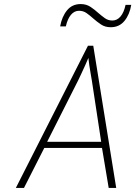

<svg xmlns="http://www.w3.org/2000/svg" viewBox="-20 -925 678 945"><path d="M58 0 413 -700H439L552 0H515L482 -197H198L98 0ZM212 -227H478L432 -529Q430.5 -537.5 426.8 -559.2Q423 -581 419.5 -604Q416 -627 415 -640Q410 -627 399.5 -604Q389 -581 379 -559.5Q369 -538 365 -530ZM525 -791Q497 -791 476.8 -804.8Q456.5 -818.5 439 -834Q423 -848.5 406.5 -860.2Q390 -872 369 -872Q346 -872 329.2 -852.2Q312.5 -832.5 304 -795H276Q284.5 -843 309.8 -874Q335 -905 377 -905Q405 -905 425.8 -891Q446.5 -877 463.5 -861.5Q479.5 -847.5 495.8 -835.8Q512 -824 533 -824Q556.5 -824 573.2 -843.8Q590 -863.5 598 -901H626Q618 -853 592.5 -822Q567 -791 525 -791Z"/></svg>

Font: Overpass Thin
Style: Italic
Weight: 250
Italic angle: -10°
Designer: Delve Withrington, Dave Bailey, Thomas Jockin
Foundry: Delve Fonts LLC
Version: Version 4.000